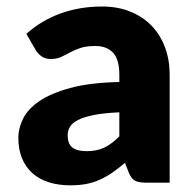

<svg xmlns="http://www.w3.org/2000/svg" viewBox="-20 -548 579 576"><path d="M418 0Q396 0 384.8 -6Q373.5 -12 366 -31L355 -59.5Q335.5 -43 317.5 -30.5Q299.5 -18 280.2 -9.2Q261 -0.5 239.2 3.8Q217.5 8 191 8Q155.5 8 126.5 -1.2Q97.5 -10.5 77.2 -28.5Q57 -46.5 46 -73.2Q35 -100 35 -135Q35 -162.5 49 -191.5Q63 -220.5 97.5 -244.2Q132 -268 190.5 -284Q249 -300 338 -302V-324Q338 -369.5 319.2 -389.8Q300.5 -410 266 -410Q238.5 -410 221 -404Q203.5 -398 189.8 -390.5Q176 -383 163 -377Q150 -371 132 -371Q116 -371 104.8 -378.8Q93.5 -386.5 87 -398L59 -446.5Q106 -488 163.2 -508.2Q220.5 -528.5 286 -528.5Q333 -528.5 370.8 -513.2Q408.5 -498 434.8 -470.8Q461 -443.5 475 -406Q489 -368.5 489 -324V0ZM240 -94.5Q270 -94.5 292.5 -105Q315 -115.5 338 -139V-211Q291.5 -209 261.5 -203Q231.5 -197 214 -188Q196.5 -179 189.8 -167.5Q183 -156 183 -142.5Q183 -116 197.5 -105.2Q212 -94.5 240 -94.5Z"/></svg>

Font: LatoHex
Style: Regular
Weight: 900
Designer: Lukasz Dziedzic
Foundry: tyPoland Lukasz Dziedzic
Version: Version 1.104; Western+Polish opensource